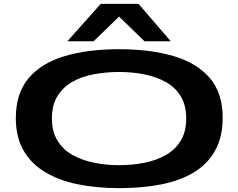

<svg xmlns="http://www.w3.org/2000/svg" viewBox="-20 -965 1234 995"><path d="M598 10Q481 10 383 -10Q285 -30 213 -73.5Q141 -117 101.5 -186Q62 -255 62 -353Q62 -481 128 -559.5Q194 -638 314.5 -674Q435 -710 597 -710Q758 -710 879 -674.5Q1000 -639 1067 -561Q1134 -483 1134 -355Q1134 -254 1094.5 -184Q1055 -114 983.5 -71Q912 -28 813.5 -9Q715 10 598 10ZM597 -109Q666 -109 728.5 -121.5Q791 -134 840 -162Q889 -190 917 -236.5Q945 -283 945 -351Q945 -419 917 -465.5Q889 -512 840 -539.5Q791 -567 728.5 -579.5Q666 -592 597 -592Q530 -592 467.5 -580.5Q405 -569 356 -541.5Q307 -514 278 -467.5Q249 -421 249 -351Q249 -283 278 -236Q307 -189 356.5 -161.5Q406 -134 468.5 -121.5Q531 -109 597 -109ZM329 -751 502 -945H698L865 -751H729L597 -879L465 -751Z"/></svg>

Font: Georama ExtraExtended SemiBold
Style: Regular
Weight: 600
Width: 8
Designer: Jean-Baptiste Levee
Foundry: Production Type
Version: Version 1.000